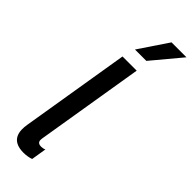

<svg xmlns="http://www.w3.org/2000/svg" viewBox="-313 -988 1017 1017"><g transform="rotate(45 195.0 -480.0)"><path d="M167.6 -800.1H252.8L389.6 -963.8H277.7ZM136.4 4.3C157.3 4.3 178.3 0.4 192.5 -5L206.3 -90.2C198.2 -86.3 188.2 -84.5 179.7 -84.5C151.3 -84.5 150.6 -103.3 153.1 -119L253.2 -727.3H147L46.2 -114.3C38.4 -66.1 39.1 4.3 136.4 4.3Z"/></g></svg>

Font: TID UI Medium
Style: Italic
Weight: 500
Italic angle: -9.39999°
Designer: The TID Project Authors
Foundry: Bakken & Bæck
Version: Version 1.001;hotconv 1.0.109;makeotfexe 2.5.65596